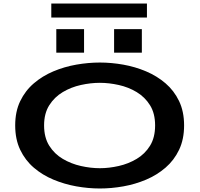

<svg xmlns="http://www.w3.org/2000/svg" viewBox="-20 -1062 1140 1093"><path d="M548.5 11Q482.5 11 414.2 -1.2Q346 -13.5 283.8 -39.5Q221.5 -65.5 172.5 -107.5Q123.5 -149.5 95 -209.2Q66.5 -269 66.5 -348Q66.5 -427 95 -486.2Q123.5 -545.5 172.5 -587.5Q221.5 -629.5 283.8 -655.8Q346 -682 414.2 -694Q482.5 -706 548.5 -706Q614 -706 681.8 -694Q749.5 -682 811.5 -655.8Q873.5 -629.5 922.2 -587.8Q971 -546 999.5 -486.5Q1028 -427 1028 -348Q1028 -269 999.5 -209.2Q971 -149.5 922.2 -107.5Q873.5 -65.5 811.5 -39.2Q749.5 -13 681.8 -1Q614 11 548.5 11ZM548.5 -104.5Q600.5 -104.5 655.8 -117Q711 -129.5 758 -157.5Q805 -185.5 834 -232.2Q863 -279 863 -348Q863 -416.5 834 -463Q805 -509.5 758 -537.8Q711 -566 655.8 -578.2Q600.5 -590.5 548.5 -590.5Q496 -590.5 440.5 -578.2Q385 -566 337.5 -537.8Q290 -509.5 260.5 -463Q231 -416.5 231 -348Q231 -279 260.5 -232.2Q290 -185.5 337.5 -157.5Q385 -129.5 440.5 -117Q496 -104.5 548.5 -104.5ZM300.5 -896H458.5V-762H300.5ZM629.5 -896H787.5V-762H629.5ZM272 -962V-1042H816.5V-962Z"/></svg>

Font: Trispace Expanded SemiBold
Style: Regular
Weight: 600
Width: 7
Designer: Tyler Finck
Foundry: Etcetera Type Company
Version: Version 1.210; ttfautohint (v1.8.3)